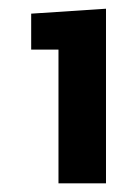

<svg xmlns="http://www.w3.org/2000/svg" viewBox="-20 -741 300 436"><path d="M220.7 -324.7H112.8V-628.4H50.8V-710L220.7 -721.2Z"/></svg>

Font: Roboto Slab ExtraBold
Style: Regular
Weight: 800
Designer: Google
Version: Version 2.001; ttfautohint (v1.8.3)